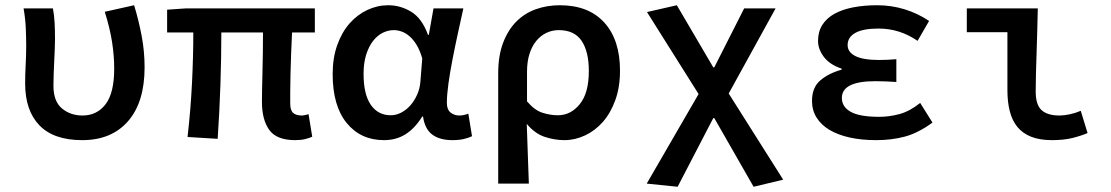

<svg xmlns="http://www.w3.org/2000/svg" viewBox="-20 -523 4240 733"><path d="M294 12Q185 12 130.5 -44.5Q76 -101 76 -204Q76 -240 78 -276Q80 -312 80 -348Q80 -377 78.5 -414Q77 -451 70 -491H182Q187 -465 188.5 -436Q190 -407 190 -373Q190 -356 189 -334.5Q188 -313 187 -289.5Q186 -266 185 -242Q184 -218 184 -196Q184 -136 216.5 -109Q249 -82 295 -82Q350 -82 383 -125Q416 -168 416 -261Q416 -309 408 -361.5Q400 -414 380 -478L492 -503Q510 -444 521 -385Q532 -326 532 -266Q532 -133 469 -60.5Q406 12 294 12Z M1107 12Q1036 12 1008 -27Q980 -66 980 -134Q980 -149 980.5 -179Q981 -209 982 -246Q983 -283 983.5 -323Q984 -363 984 -399H825Q825 -303 821.5 -199.5Q818 -96 811 7L696 0Q708 -105 713 -206.5Q718 -308 718 -399H618V-486L690 -491H1182V-399H1095Q1093 -362 1091.5 -320Q1090 -278 1089 -239.5Q1088 -201 1088 -171Q1088 -141 1088 -128Q1088 -102 1099 -92Q1110 -82 1133 -82Q1138 -82 1143.5 -83.5Q1149 -85 1158 -87L1172 -1Q1161 4 1145 8Q1129 12 1107 12Z M1446 12Q1357 12 1303.5 -53.5Q1250 -119 1250 -240Q1250 -302 1267.5 -351Q1285 -400 1314.5 -433.5Q1344 -467 1382.5 -485Q1421 -503 1462 -503Q1509 -503 1550 -478Q1591 -453 1614 -390H1617L1635 -491H1749Q1739 -446 1728 -395.5Q1717 -345 1707.5 -296Q1698 -247 1692 -204Q1686 -161 1686 -130Q1686 -105 1700 -93.5Q1714 -82 1734 -82Q1749 -82 1768 -89L1782 -3Q1770 3 1751.5 7.5Q1733 12 1707 12Q1659 12 1630.5 -9Q1602 -30 1595 -78H1592Q1563 -32 1527.5 -10Q1492 12 1446 12ZM1472 -83Q1492 -83 1511.5 -93Q1531 -103 1546.5 -120.5Q1562 -138 1572.5 -161.5Q1583 -185 1585 -212L1592 -300Q1583 -331 1570.5 -351.5Q1558 -372 1543.5 -384.5Q1529 -397 1513.5 -402.5Q1498 -408 1484 -408Q1462 -408 1441.5 -398Q1421 -388 1404.5 -367Q1388 -346 1378 -314.5Q1368 -283 1368 -241Q1368 -163 1395.5 -123Q1423 -83 1472 -83Z M1882 178V-243Q1882 -310 1900.5 -359Q1919 -408 1950.5 -440Q1982 -472 2025 -487.5Q2068 -503 2117 -503Q2227 -503 2287 -437Q2347 -371 2347 -253Q2347 -190 2329 -140.5Q2311 -91 2281.5 -57.5Q2252 -24 2213.5 -6Q2175 12 2135 12Q2097 12 2059.5 -0.5Q2022 -13 1991 -50Q1993 12 1995 65Q1997 118 1999 178ZM2110 -83Q2159 -83 2193.5 -125.5Q2228 -168 2228 -252Q2228 -326 2200.5 -367Q2173 -408 2113 -408Q2088 -408 2066 -397.5Q2044 -387 2027.5 -367Q2011 -347 2001.5 -317.5Q1992 -288 1992 -249V-136Q2021 -102 2051 -92.5Q2081 -83 2110 -83Z M2567 190 2449 178 2647 -164 2450 -477 2564 -503 2703 -266H2707L2821 -491H2941L2762 -166L2970 163L2857 190L2707 -72H2703Z M3325 12Q3269 12 3224 2Q3179 -8 3147 -27Q3115 -46 3097.5 -74Q3080 -102 3080 -138Q3080 -189 3111.5 -216Q3143 -243 3193 -257V-261Q3148 -276 3125.5 -305.5Q3103 -335 3103 -367Q3103 -402 3119.5 -428Q3136 -454 3166 -470.5Q3196 -487 3237.5 -495Q3279 -503 3329 -503Q3383 -503 3433.5 -487.5Q3484 -472 3527 -443L3483 -367Q3415 -414 3334 -414Q3275 -414 3245.5 -397.5Q3216 -381 3216 -351Q3216 -324 3245.5 -309Q3275 -294 3337 -294Q3366 -294 3402 -297V-210Q3360 -213 3321 -213Q3194 -213 3194 -149Q3194 -115 3228 -96Q3262 -77 3337 -77Q3375 -77 3414 -87.5Q3453 -98 3493 -130L3540 -55Q3485 -15 3434.5 -1.5Q3384 12 3325 12Z M3996 12Q3949 12 3916.5 -1Q3884 -14 3864 -38.5Q3844 -63 3835 -98.5Q3826 -134 3826 -179V-400H3671V-491H3942Q3941 -451 3940 -408.5Q3939 -366 3937.5 -324Q3936 -282 3935 -243Q3934 -204 3934 -173Q3934 -123 3956.5 -102.5Q3979 -82 4025 -82Q4042 -82 4063.5 -86.5Q4085 -91 4106 -100L4132 -15Q4106 -4 4073.5 4Q4041 12 3996 12Z"/></svg>

Font: Source Code Pro Semibold
Style: Regular
Weight: 600
Monospace: yes
Designer: Paul D. Hunt, Teo Tuominen
Foundry: Adobe Systems Incorporated
Version: Version 2.030;PS 1.000;hotconv 16.6.51;makeotf.lib2.5.65220